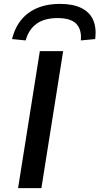

<svg xmlns="http://www.w3.org/2000/svg" viewBox="-20 -968 512 988"><path d="M73 0 185 -705H305L193 0ZM112 -760 42 -767Q64 -856 127.5 -902Q191 -948 289 -948Q355 -948 398 -927Q441 -906 459 -866Q477 -826 470 -767L396 -760Q401 -816 372.5 -845.5Q344 -875 276 -875Q209 -875 168.5 -846Q128 -817 112 -760Z"/></svg>

Font: Nunito Sans 10pt Expanded SemiBold
Style: Italic
Weight: 600
Width: 7
Italic angle: -9°
Designer: Vernon Adams
Foundry: Vernon Adams
Version: Version 3.101;gftools[0.9.27]